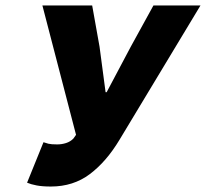

<svg xmlns="http://www.w3.org/2000/svg" viewBox="-20 -670 753 702"><path d="M166 12Q135 12 114 8Q93 4 79 -2L139 -150Q147 -147 157 -144.5Q167 -142 189 -142Q206 -142 221.5 -147Q237 -152 248 -163L258 -177L135 -650H317L344 -499L366 -333H370L458 -499L541 -650H713L417 -159Q369 -79 308.5 -33.5Q248 12 166 12Z"/></svg>

Font: mr_Source Sans Pro
Style: Italic
Weight: 900
Italic angle: -11°
Designer: Paul D. Hunt
Foundry: Adobe Systems Incorporated
Version: Version 1.076;July 10, 2024;FontCreator 11.5.0.2430 64-bit